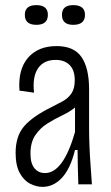

<svg xmlns="http://www.w3.org/2000/svg" viewBox="-20 -720 435 750"><path d="M146 10Q123 10 98.5 -2Q74 -14 57.5 -43.5Q41 -73 41 -123Q41 -188 74 -226.5Q107 -265 180 -301Q204 -313 225 -324.5Q246 -336 259 -355Q272 -374 272 -407Q272 -446 252 -466Q232 -486 197 -486Q151 -486 128.5 -453Q106 -420 113 -358L56 -366Q50 -449 89.5 -494.5Q129 -540 201 -540Q269 -540 298.5 -497Q328 -454 328 -371V-215Q328 -189 329.5 -150Q331 -111 334 -71Q337 -31 339 0H286Q285 -31 284 -67Q283 -103 283 -134H273Q255 -61 222 -25.5Q189 10 146 10ZM156 -44Q227 -44 273 -204V-300Q252 -283 222.5 -269Q193 -255 165 -237.5Q137 -220 118 -192Q99 -164 99 -120Q99 -82 114.5 -63Q130 -44 156 -44ZM266 -623Q222 -623 222 -662Q222 -700 266 -700Q312 -700 312 -662Q312 -623 266 -623ZM122 -623Q77 -623 77 -662Q77 -700 122 -700Q167 -700 167 -662Q167 -623 122 -623Z"/></svg>

Font: Bricolage Grotesque 12pt Condensed ExtraLight
Style: Regular
Weight: 200
Width: 3
Designer: Mathieu Triay
Foundry: Atelier Triay
Version: Version 1.001; ttfautohint (v1.8.4.7-5d5b);gftools[0.9.33.de